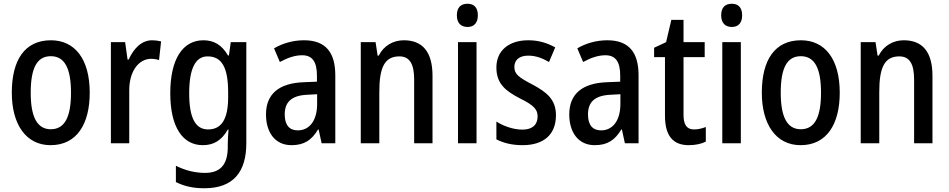

<svg xmlns="http://www.w3.org/2000/svg" viewBox="-20 -765 5065 1025"><path d="M459 -270C459 -452 378 -550 252 -550C113 -550 43 -446 43 -270C43 -102 118 10 250 10C390 10 459 -103 459 -270ZM144 -270C144 -399 176 -465 251 -465C326 -465 359 -399 359 -270C359 -141 326 -75 251 -75C177 -75 144 -143 144 -270Z M792 -550C735 -550 693 -505 667 -447H661L648 -540H572V0H670V-281C669 -382 719 -451 787 -451C800 -451 817 -449 829 -444L840 -544C824 -548 807 -550 792 -550Z M1066 -550C955 -550 889 -449 889 -267C889 -90 953 10 1063 10C1120 10 1163 -15 1196 -73H1200C1198 -49 1196 -18 1196 4V19C1196 117 1154 158 1074 158C1024 158 971 146 919 120V207C965 230 1013 240 1071 240C1225 240 1295 154 1295 -1V-540H1212L1202 -469H1197C1164 -526 1121 -550 1066 -550ZM1088 -464C1163 -464 1198 -407 1198 -271V-247C1198 -128 1162 -74 1091 -74C1023 -74 990 -136 990 -266C990 -396 1022 -464 1088 -464Z M1603 -550C1545 -550 1489 -534 1443 -507L1474 -434C1516 -457 1555 -470 1593 -470C1647 -470 1672 -436 1672 -361V-329L1600 -326C1469 -321 1400 -263 1400 -154C1400 -60 1447 10 1536 10C1604 10 1644 -17 1678 -74H1681L1697 0H1770V-363C1770 -486 1718 -550 1603 -550ZM1619 -259 1673 -262V-210C1673 -120 1631 -69 1570 -69C1527 -69 1500 -95 1500 -154C1500 -219 1535 -255 1619 -259Z M2136 -550C2080 -550 2029 -522 2002 -468H1996L1985 -540H1906V0H2005V-274C2005 -405 2033 -464 2112 -464C2168 -464 2191 -422 2191 -340V0H2289V-360C2289 -489 2235 -550 2136 -550Z M2476 -745C2440 -745 2419 -725 2419 -683C2419 -642 2441 -621 2476 -621C2510 -621 2531 -642 2531 -683C2531 -724 2511 -745 2476 -745ZM2524 -540H2425V0H2524Z M2948 -150C2948 -235 2897 -274 2822 -314C2747 -353 2726 -370 2726 -408C2726 -445 2753 -468 2800 -468C2841 -468 2876 -454 2911 -434L2944 -512C2899 -537 2853 -550 2800 -550C2697 -550 2630 -495 2630 -405C2630 -320 2676 -281 2755 -240C2833 -202 2850 -179 2850 -143C2850 -100 2823 -73 2769 -73C2719 -73 2666 -93 2630 -116V-21C2667 -2 2712 10 2770 10C2881 10 2948 -45 2948 -150Z M3222 -550C3164 -550 3108 -534 3062 -507L3093 -434C3135 -457 3174 -470 3212 -470C3266 -470 3291 -436 3291 -361V-329L3219 -326C3088 -321 3019 -263 3019 -154C3019 -60 3066 10 3155 10C3223 10 3263 -17 3297 -74H3300L3316 0H3389V-363C3389 -486 3337 -550 3222 -550ZM3238 -259 3292 -262V-210C3292 -120 3250 -69 3189 -69C3146 -69 3119 -95 3119 -154C3119 -219 3154 -255 3238 -259Z M3685 -74C3646 -74 3629 -100 3629 -152V-460H3742V-540H3629V-659H3564L3536 -540L3472 -510V-460H3530V-147C3530 -36 3576 10 3657 10C3692 10 3725 3 3748 -9V-87C3728 -79 3706 -74 3685 -74Z M3887 -745C3851 -745 3830 -725 3830 -683C3830 -642 3852 -621 3887 -621C3921 -621 3942 -642 3942 -683C3942 -724 3922 -745 3887 -745ZM3935 -540H3836V0H3935Z M4463 -270C4463 -452 4382 -550 4256 -550C4117 -550 4047 -446 4047 -270C4047 -102 4122 10 4254 10C4394 10 4463 -103 4463 -270ZM4148 -270C4148 -399 4180 -465 4255 -465C4330 -465 4363 -399 4363 -270C4363 -141 4330 -75 4255 -75C4181 -75 4148 -143 4148 -270Z M4805 -550C4749 -550 4698 -522 4671 -468H4665L4654 -540H4575V0H4674V-274C4674 -405 4702 -464 4781 -464C4837 -464 4860 -422 4860 -340V0H4958V-360C4958 -489 4904 -550 4805 -550Z"/></svg>

Font: Noto Sans Sinhala Condensed Medium
Style: Regular
Weight: 500
Width: 3
Designer: Jelle Bosma - Monotype Design Team
Foundry: Monotype Imaging Inc.
Version: Version 2.006